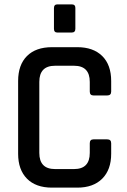

<svg xmlns="http://www.w3.org/2000/svg" viewBox="-20 -859 580 879"><path d="M334 0H218Q144 0 103.5 -41Q63 -82 63 -155V-488Q63 -562 103.5 -602.5Q144 -643 218 -643H334Q407 -643 448 -602.5Q489 -562 489 -488V-440Q489 -422 471 -422H408Q391 -422 391 -440V-484Q391 -558 319 -558H232Q160 -558 160 -484V-159Q160 -85 232 -85H319Q391 -85 391 -159V-203Q391 -221 408 -221H471Q489 -221 489 -203V-155Q489 -82 448 -41Q407 0 334 0ZM227 -727V-822Q227 -839 243 -839H308Q325 -839 325 -823V-727Q325 -710 308 -710H243Q227 -710 227 -727Z"/></svg>

Font: Rajdhani Semibold
Style: Regular
Weight: 600
Designer: Satya Rajpurohit, Jyotish Sonowal
Foundry: Indian Type Foundry
Version: Version 1.200;PS 1.0;hotconv 1.0.78;makeotf.lib2.5.61930; tt